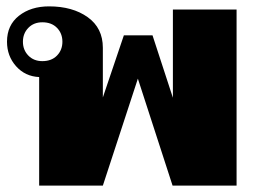

<svg xmlns="http://www.w3.org/2000/svg" viewBox="-20 -583 817 603"><path d="M103 -341Q59 -343 30.5 -375Q2 -407 2 -452Q2 -504 39.5 -533.5Q77 -563 134 -563Q208 -563 255.5 -529Q303 -495 303 -433V-277L369 -472H459L523 -276V-553H723V0H522L413 -336L303 0H103ZM176 -452Q176 -478 159 -495.5Q142 -513 113 -513Q86 -513 69 -495.5Q52 -478 52 -452Q52 -426 69 -408.5Q86 -391 113 -391Q142 -391 159 -408.5Q176 -426 176 -452Z"/></svg>

Font: Taviraj Black
Style: Regular
Weight: 900
Designer: Katatrad Team
Foundry: CadsonDemak
Version: Version 1.030